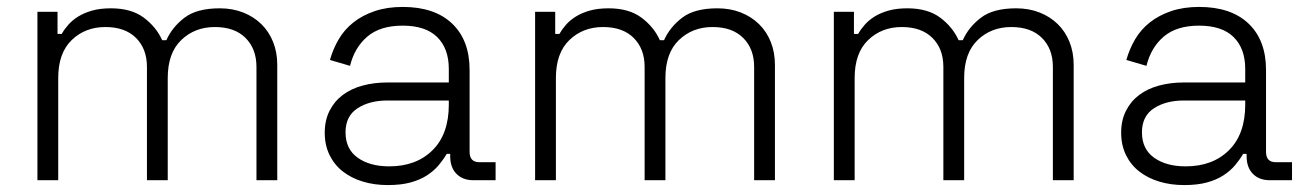

<svg xmlns="http://www.w3.org/2000/svg" viewBox="-20 -520 3774 554"><path d="M88 0V-486H146V-422H158Q166 -436 177.5 -449Q189 -462 206 -472.5Q223 -483 246 -489.5Q269 -496 300 -496Q359 -496 395 -469Q431 -442 448 -404H460Q477 -442 512.5 -469Q548 -496 614 -496Q651 -496 681.5 -484Q712 -472 734 -450.5Q756 -429 768 -399Q780 -369 780 -333V0H720V-327Q720 -379 688.5 -410.5Q657 -442 600 -442Q542 -442 503 -404.5Q464 -367 464 -295V0H404V-327Q404 -379 372.5 -410.5Q341 -442 284 -442Q226 -442 187 -404.5Q148 -367 148 -295V0Z M1103 -40Q1181 -40 1228 -86.5Q1275 -133 1275 -218V-230H1098Q1046 -230 1011.5 -207.5Q977 -185 977 -138Q977 -90 1012 -65Q1047 -40 1103 -40ZM1099 14Q1060 14 1027 4Q994 -6 969.5 -25Q945 -44 931 -72.5Q917 -101 917 -137Q917 -173 931 -200.5Q945 -228 969 -246Q993 -264 1026 -273Q1059 -282 1097 -282H1275V-321Q1275 -380 1241.5 -413Q1208 -446 1142 -446Q1077 -446 1040 -414.5Q1003 -383 990 -330L932 -347Q941 -379 957.5 -407Q974 -435 1000 -455.5Q1026 -476 1061.5 -488Q1097 -500 1142 -500Q1234 -500 1284.5 -452Q1335 -404 1335 -318V-82Q1335 -52 1363 -52H1410V0H1346Q1315 0 1297 -18.5Q1279 -37 1279 -69V-76H1269Q1259 -59 1245.5 -43Q1232 -27 1212 -14Q1192 -1 1164.5 6.5Q1137 14 1099 14Z M1524 0V-486H1582V-422H1594Q1602 -436 1613.5 -449Q1625 -462 1642 -472.5Q1659 -483 1682 -489.5Q1705 -496 1736 -496Q1795 -496 1831 -469Q1867 -442 1884 -404H1896Q1913 -442 1948.5 -469Q1984 -496 2050 -496Q2087 -496 2117.5 -484Q2148 -472 2170 -450.5Q2192 -429 2204 -399Q2216 -369 2216 -333V0H2156V-327Q2156 -379 2124.5 -410.5Q2093 -442 2036 -442Q1978 -442 1939 -404.5Q1900 -367 1900 -295V0H1840V-327Q1840 -379 1808.5 -410.5Q1777 -442 1720 -442Q1662 -442 1623 -404.5Q1584 -367 1584 -295V0Z M2386 0V-486H2444V-422H2456Q2464 -436 2475.5 -449Q2487 -462 2504 -472.5Q2521 -483 2544 -489.5Q2567 -496 2598 -496Q2657 -496 2693 -469Q2729 -442 2746 -404H2758Q2775 -442 2810.5 -469Q2846 -496 2912 -496Q2949 -496 2979.5 -484Q3010 -472 3032 -450.5Q3054 -429 3066 -399Q3078 -369 3078 -333V0H3018V-327Q3018 -379 2986.5 -410.5Q2955 -442 2898 -442Q2840 -442 2801 -404.5Q2762 -367 2762 -295V0H2702V-327Q2702 -379 2670.5 -410.5Q2639 -442 2582 -442Q2524 -442 2485 -404.5Q2446 -367 2446 -295V0Z M3401 -40Q3479 -40 3526 -86.5Q3573 -133 3573 -218V-230H3396Q3344 -230 3309.5 -207.5Q3275 -185 3275 -138Q3275 -90 3310 -65Q3345 -40 3401 -40ZM3397 14Q3358 14 3325 4Q3292 -6 3267.5 -25Q3243 -44 3229 -72.5Q3215 -101 3215 -137Q3215 -173 3229 -200.5Q3243 -228 3267 -246Q3291 -264 3324 -273Q3357 -282 3395 -282H3573V-321Q3573 -380 3539.5 -413Q3506 -446 3440 -446Q3375 -446 3338 -414.5Q3301 -383 3288 -330L3230 -347Q3239 -379 3255.5 -407Q3272 -435 3298 -455.5Q3324 -476 3359.5 -488Q3395 -500 3440 -500Q3532 -500 3582.5 -452Q3633 -404 3633 -318V-82Q3633 -52 3661 -52H3708V0H3644Q3613 0 3595 -18.5Q3577 -37 3577 -69V-76H3567Q3557 -59 3543.5 -43Q3530 -27 3510 -14Q3490 -1 3462.5 6.5Q3435 14 3397 14Z"/></svg>

Font: Space Grotesk Light
Style: Regular
Weight: 300
Designer: Florian Karsten
Foundry: Florian Karsten
Version: Version 2.000